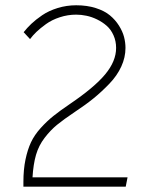

<svg xmlns="http://www.w3.org/2000/svg" viewBox="-20 -701 554 721"><path d="M102.1 -35.2Q105 -84 115.2 -119.4Q125.5 -154.8 147.5 -183.3Q169.4 -211.9 194.1 -232.2Q218.8 -252.4 261.2 -280.8Q301.8 -307.6 331.5 -331.8Q361.3 -356 390.6 -386.5Q419.9 -417 435.5 -451.2Q451.2 -485.4 451.2 -521Q451.2 -541.5 445.8 -562.3Q440.4 -583 426.8 -604.7Q413.1 -626.5 392.8 -643.3Q372.6 -660.2 339.8 -670.7Q307.1 -681.2 266.1 -681.2Q230 -681.2 196.5 -670.9Q163.1 -660.6 138.4 -643.8Q113.8 -627 97.7 -611.6Q81.5 -596.2 68.8 -580.1L92.8 -554.2Q103 -567.9 116.9 -581.3Q130.9 -594.7 152.8 -610.6Q174.8 -626.5 204.6 -636.2Q234.4 -646 266.1 -646Q285.2 -646 304.9 -641.8Q324.7 -637.7 344.7 -627.9Q364.7 -618.2 380.6 -604.2Q396.5 -590.3 406.2 -568.6Q416 -546.9 416 -521Q416 -471.2 375.2 -422.1Q334.5 -373 243.2 -311Q205.1 -285.2 180.7 -265.6Q156.2 -246.1 132.8 -220.2Q109.4 -194.3 96.4 -166.7Q83.5 -139.2 75.7 -101.8Q67.9 -64.5 67.9 -18.1V0H452.1L459 -35.2Z"/></svg>

Font: Comic Neue Angular Light
Style: Regular
Weight: 300
Designer: Craig Rozynski
Foundry: Craig Rozynski
Version: Version 2.003